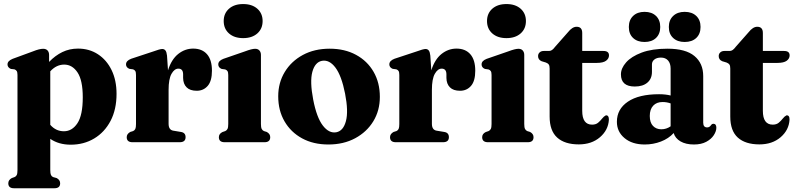

<svg xmlns="http://www.w3.org/2000/svg" viewBox="-20 -720 4030 972"><path d="M228.5 -442V-406.5Q259.5 -439 295.8 -456.5Q332 -474 375 -474Q432 -474 476 -445.2Q520 -416.5 545 -365Q570 -313.5 570 -245Q570 -166 539.8 -108.2Q509.5 -50.5 457 -19Q404.5 12.5 338 12.5Q277.5 12.5 234.5 -17V140.5Q234.5 158.5 238 166Q241.5 173.5 249 176.5L267 181.5Q284.5 191 284.5 208Q284.5 233 255.5 233H51Q22 233 22 208Q22 191 39.5 181.5L53.5 176.5Q61 173.5 64.8 166Q68.5 158.5 68.5 140.5V-340.5Q68.5 -354.5 64.5 -360.5Q60.5 -366.5 53 -369L35 -371Q18 -378.5 18 -394Q18 -411.5 43.5 -422L147 -460Q179.5 -473 198.5 -473Q213 -473 220.8 -464.5Q228.5 -456 228.5 -442ZM305 -393Q265.5 -393 234.5 -359V-88Q263 -55.5 303.5 -55.5Q345 -55.5 372 -96.2Q399 -137 399 -227Q399 -313.5 372.5 -353.2Q346 -393 305 -393Z M825.5 -438.5 830.5 -364Q848 -419.5 882.2 -446.8Q916.5 -474 958 -474Q1003 -474 1028 -445.5Q1053 -417 1053 -362Q1053 -310 1031.5 -285.2Q1010 -260.5 976 -260.5Q942 -260.5 924.8 -277.8Q907.5 -295 907 -325.5V-344.5Q906.5 -372.5 883 -372.5Q863 -372.5 848.2 -346.2Q833.5 -320 833.5 -265V-93.5Q833.5 -62.5 857 -58.5L896 -52Q919.5 -48.5 919.5 -25.5Q919.5 0 889.5 0H651Q621.5 0 621.5 -25.5Q621.5 -42 639.5 -52L654 -56.5Q661.5 -60 665 -67.2Q668.5 -74.5 668.5 -92V-340Q668.5 -354.5 664.8 -360.5Q661 -366.5 653.5 -369L635 -371.5Q618 -378.5 618 -394Q618 -412.5 644 -422.5L754.5 -459Q789.5 -472 801.5 -472Q811.5 -472 817.5 -464.5Q823.5 -457 825.5 -438.5Z M1211 -527Q1166 -527 1139.2 -550.8Q1112.5 -574.5 1112.5 -613.5Q1112.5 -652 1139.2 -675.8Q1166 -699.5 1211 -699.5Q1256 -699.5 1282.8 -675.8Q1309.5 -652 1309.5 -613.5Q1309.5 -574.5 1282.8 -550.8Q1256 -527 1211 -527ZM1301 -442V-92.5Q1301 -75 1304.8 -67.5Q1308.5 -60 1316 -56.5L1330.5 -52Q1348 -42.5 1348 -25.5Q1348 0 1319 0H1117.5Q1088 0 1088 -25.5Q1088 -42.5 1106 -51.5L1120.5 -56.5Q1128 -60 1131.8 -67.5Q1135.5 -75 1135.5 -92.5V-340Q1135.5 -354.5 1131.5 -360.2Q1127.5 -366 1120 -368.5L1102 -371Q1085 -378 1085 -394Q1085 -412 1110.5 -422L1220.5 -460Q1255 -473 1271.5 -473Q1286 -473 1293.5 -464.2Q1301 -455.5 1301 -442Z M1649 -473.5Q1725 -473.5 1782.2 -442.5Q1839.5 -411.5 1871.2 -356.5Q1903 -301.5 1903 -229.5Q1903 -160.5 1870 -106.2Q1837 -52 1778.2 -20.2Q1719.5 11.5 1642.5 11.5Q1566.5 11.5 1509.5 -19.5Q1452.5 -50.5 1420.5 -105.5Q1388.5 -160.5 1388.5 -232.5Q1388.5 -301 1421.5 -355.5Q1454.5 -410 1513.2 -441.8Q1572 -473.5 1649 -473.5ZM1683 -50.5Q1718 -57.5 1731.2 -106.8Q1744.5 -156 1727 -246Q1709 -337 1678 -378Q1647 -419 1609.5 -412Q1574.5 -405 1561.2 -356Q1548 -307 1565.5 -216Q1583 -125 1614.5 -84.2Q1646 -43.5 1683 -50.5Z M2158.5 -438.5 2163.5 -364Q2181 -419.5 2215.2 -446.8Q2249.5 -474 2291 -474Q2336 -474 2361 -445.5Q2386 -417 2386 -362Q2386 -310 2364.5 -285.2Q2343 -260.5 2309 -260.5Q2275 -260.5 2257.8 -277.8Q2240.5 -295 2240 -325.5V-344.5Q2239.5 -372.5 2216 -372.5Q2196 -372.5 2181.2 -346.2Q2166.5 -320 2166.5 -265V-93.5Q2166.5 -62.5 2190 -58.5L2229 -52Q2252.5 -48.5 2252.5 -25.5Q2252.5 0 2222.5 0H1984Q1954.5 0 1954.5 -25.5Q1954.5 -42 1972.5 -52L1987 -56.5Q1994.5 -60 1998 -67.2Q2001.5 -74.5 2001.5 -92V-340Q2001.5 -354.5 1997.8 -360.5Q1994 -366.5 1986.5 -369L1968 -371.5Q1951 -378.5 1951 -394Q1951 -412.5 1977 -422.5L2087.5 -459Q2122.5 -472 2134.5 -472Q2144.5 -472 2150.5 -464.5Q2156.5 -457 2158.5 -438.5Z M2544 -527Q2499 -527 2472.2 -550.8Q2445.5 -574.5 2445.5 -613.5Q2445.5 -652 2472.2 -675.8Q2499 -699.5 2544 -699.5Q2589 -699.5 2615.8 -675.8Q2642.5 -652 2642.5 -613.5Q2642.5 -574.5 2615.8 -550.8Q2589 -527 2544 -527ZM2634 -442V-92.5Q2634 -75 2637.8 -67.5Q2641.5 -60 2649 -56.5L2663.5 -52Q2681 -42.5 2681 -25.5Q2681 0 2652 0H2450.5Q2421 0 2421 -25.5Q2421 -42.5 2439 -51.5L2453.5 -56.5Q2461 -60 2464.8 -67.5Q2468.5 -75 2468.5 -92.5V-340Q2468.5 -354.5 2464.5 -360.2Q2460.5 -366 2453 -368.5L2435 -371Q2418 -378 2418 -394Q2418 -412 2443.5 -422L2553.5 -460Q2588 -473 2604.5 -473Q2619 -473 2626.5 -464.2Q2634 -455.5 2634 -442Z M2743.5 -403.5 2722 -410Q2704 -417.5 2704 -436Q2704 -447.5 2712 -454.8Q2720 -462 2732.5 -462H2759.5Q2767.5 -462 2774.5 -466.8Q2781.5 -471.5 2791 -484L2855 -556.5Q2877 -584.5 2899 -584.5Q2927.5 -584.5 2927.5 -553V-462H3035Q3063 -462 3063 -439.5Q3063 -423.5 3048.2 -412.5Q3033.5 -401.5 3000.5 -401.5H2927.5V-159Q2927.5 -89 2977.5 -89Q2996.5 -89 3008 -98.8Q3019.5 -108.5 3028.2 -119.8Q3037 -131 3047 -136Q3063 -137.5 3062.5 -114Q3059.5 -61.5 3017.2 -25.2Q2975 11 2910 11Q2839 11 2800.8 -23.5Q2762.5 -58 2762.5 -130V-373Q2762.5 -387 2758.2 -393.2Q2754 -399.5 2743.5 -403.5Z M3103 -103.5Q3103 -167.5 3158.5 -205.2Q3214 -243 3316.5 -243Q3349.5 -243 3375 -236.5V-373Q3375 -399 3362 -413.8Q3349 -428.5 3326 -428.5Q3305 -428.5 3292.8 -418.8Q3280.5 -409 3280.5 -394V-356Q3280.5 -321.5 3257.5 -301.8Q3234.5 -282 3193.5 -282Q3123.5 -282 3123.5 -343.5Q3123.5 -374.5 3149.8 -404.2Q3176 -434 3228.5 -453.8Q3281 -473.5 3359 -473.5Q3451 -473.5 3495.5 -436.5Q3540 -399.5 3540 -335V-99Q3540 -75 3560 -75Q3573 -75 3580.5 -88Q3585.5 -93.5 3591 -93.5Q3606.5 -93.5 3606.5 -73.5Q3606.5 -55.5 3593.5 -35.5Q3580.5 -15.5 3555.2 -2Q3530 11.5 3493 11.5Q3452 11.5 3425 -4.2Q3398 -20 3390.5 -46.5Q3365 -18.5 3326 -3.5Q3287 11.5 3244 11.5Q3180.5 11.5 3141.8 -20.8Q3103 -53 3103 -103.5ZM3269.5 -133Q3269.5 -99.5 3285.8 -82.5Q3302 -65.5 3328 -65.5Q3353.5 -65.5 3375 -80.5V-196.5Q3356 -203.5 3334 -203.5Q3304 -203.5 3286.8 -185Q3269.5 -166.5 3269.5 -133ZM3243 -507.5Q3206.5 -507.5 3185 -527.8Q3163.5 -548 3163.5 -583.5Q3163.5 -618.5 3185 -639.2Q3206.5 -660 3243 -660Q3280 -660 3301.2 -639.2Q3322.5 -618.5 3322.5 -583.5Q3322.5 -548.5 3301.2 -528Q3280 -507.5 3243 -507.5ZM3446 -507.5Q3409.5 -507.5 3387.8 -527.8Q3366 -548 3366 -583.5Q3366 -618.5 3387.8 -639.2Q3409.5 -660 3446 -660Q3483.5 -660 3505 -639.2Q3526.5 -618.5 3526.5 -583.5Q3526.5 -548.5 3505 -528Q3483.5 -507.5 3446 -507.5Z M3658 -403.5 3636.5 -410Q3618.5 -417.5 3618.5 -436Q3618.5 -447.5 3626.5 -454.8Q3634.5 -462 3647 -462H3674Q3682 -462 3689 -466.8Q3696 -471.5 3705.5 -484L3769.5 -556.5Q3791.5 -584.5 3813.5 -584.5Q3842 -584.5 3842 -553V-462H3949.5Q3977.5 -462 3977.5 -439.5Q3977.5 -423.5 3962.8 -412.5Q3948 -401.5 3915 -401.5H3842V-159Q3842 -89 3892 -89Q3911 -89 3922.5 -98.8Q3934 -108.5 3942.8 -119.8Q3951.5 -131 3961.5 -136Q3977.5 -137.5 3977 -114Q3974 -61.5 3931.8 -25.2Q3889.5 11 3824.5 11Q3753.5 11 3715.2 -23.5Q3677 -58 3677 -130V-373Q3677 -387 3672.8 -393.2Q3668.5 -399.5 3658 -403.5Z"/></svg>

Font: Fraunces 72pt Soft
Style: Bold
Weight: 700
Version: Version 1.000;[b76b70a41]